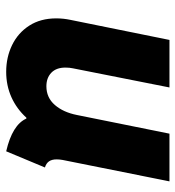

<svg xmlns="http://www.w3.org/2000/svg" viewBox="7 -572 573 627"><g transform="rotate(90 293.5 -258.5)"><path d="M40 -155.8Q40 -179.2 44.9 -202.1L110.4 -525.4H265.6L203.1 -210Q200.7 -199.2 200.7 -185.5Q200.7 -155.8 217.5 -139.6Q234.4 -123.5 261.7 -123.5Q298.8 -123.5 322.8 -151.1Q346.7 -178.7 355.5 -223.1L416.5 -525.4H572.3L502.4 -176.8Q500.5 -167 500.5 -156.7Q500.5 -141.1 507.1 -131.8Q513.7 -122.6 526.9 -118.7L474.1 7.8Q387.7 -12.2 367.2 -58.1H364.3Q335.4 -26.4 297.4 -9.3Q259.3 7.8 214.4 7.8Q167 7.8 127.2 -11.5Q87.4 -30.8 63.7 -67.6Q40 -104.5 40 -155.8Z"/></g></svg>

Font: Reddit Sans Fudge ExBold Italic
Style: Regular
Weight: 800
Italic angle: -11.25°
Designer: Stephen Hutchings
Version: Version 1.013